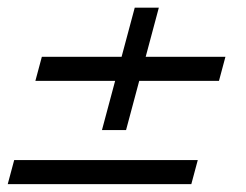

<svg xmlns="http://www.w3.org/2000/svg" viewBox="-22 -560 642 502"><path d="M244.6 -220H307.6L342 -348.5H550.5L567.4 -411.5H358.9L393.3 -540H330.3L295.9 -411.5H87.4L70.5 -348.5H279ZM-1.8 -78.5H478.2L495.1 -141.5H15.1Z"/></svg>

Font: Manrope
Style: RegularItalic
Weight: 400
Italic angle: -15°
Designer: Mikhail Sharanda
Foundry: Mikhail Sharanda
Version: Version 4.502;hotconv 1.0.109;makeotfexe 2.5.65596